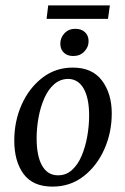

<svg xmlns="http://www.w3.org/2000/svg" viewBox="-20 -680 466 713"><path d="M175 13Q102 13 67.5 -34Q33 -81 33 -158Q33 -230 60.5 -291.5Q88 -353 137 -391Q186 -429 250 -429Q323 -429 359 -380.5Q395 -332 395 -259Q395 -188 367.5 -126Q340 -64 290.5 -25.5Q241 13 175 13ZM193 -29Q224 -28 246.5 -48Q269 -68 283 -101Q297 -134 304 -173.5Q311 -213 311 -251Q311 -315 291 -350.5Q271 -386 234 -387Q204 -387 181.5 -367.5Q159 -348 144.5 -315Q130 -282 123 -243Q116 -204 116 -167Q116 -101 136 -65.5Q156 -30 193 -29ZM153 -610 159 -660H388L381 -610ZM252 -472Q230 -472 217 -484.5Q204 -497 204 -518Q204 -540 219.5 -556.5Q235 -573 260 -573Q282 -573 295.5 -560.5Q309 -548 309 -527Q309 -505 293 -488.5Q277 -472 252 -472Z"/></svg>

Font: Yrsa
Style: Italic
Weight: 400
Italic angle: -7.10001°
Designer: Anna Giedrys (Yrsa+Rasa design), David Brezina (Yrsa art-direction, Rasa art-direction, design)
Foundry: Rosetta Type Foundry
Version: Version 2.004